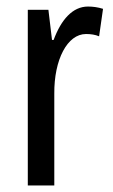

<svg xmlns="http://www.w3.org/2000/svg" viewBox="-20 -567 344 587"><path d="M249 -547C202 -547 167 -507 144 -445H139L128 -537H65V0H146V-280C145 -385 186 -463 243 -463C258 -463 271 -461 283 -456L295 -540C279 -545 264 -547 249 -547Z"/></svg>

Font: Noto Sans Arabic ExtCond
Style: Regular
Weight: 400
Width: 2
Designer: Monotype Design Team, Nadine Chahine, Nizar Qandah and Khaled Hosny
Foundry: Monotype Imaging Inc.
Version: Version 2.012